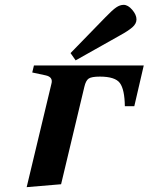

<svg xmlns="http://www.w3.org/2000/svg" viewBox="-20 -760 613 792"><path d="M271 -541 416 -690Q444 -719 459.5 -729.5Q475 -740 490 -740Q508 -740 525.5 -719.5Q543 -699 543 -680Q543 -662 525.5 -647Q508 -632 475 -614L292 -511ZM90 12 192 -414Q200 -442 169 -449L113 -461L120 -490H573L534 -322H495Q494 -391 474.5 -417.5Q455 -444 392 -444Q358 -444 346 -436Q334 -428 328 -402L232 0Z"/></svg>

Font: Heuristica
Style: Bold Italic
Weight: 700
Italic angle: -13°
Version: Version 1.0.2